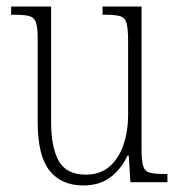

<svg xmlns="http://www.w3.org/2000/svg" viewBox="-20 -556 550 586"><path d="M234 10Q167 10 131 -35.5Q95 -81 95 -184V-439Q95 -473 89.5 -488Q84 -503 69 -507Q54 -511 23 -511H14V-536H136V-184Q136 -106 159.5 -64.5Q183 -23 242 -23Q286 -23 314.5 -48Q343 -73 357 -114.5Q371 -156 371 -205V-429Q371 -467 366.5 -484.5Q362 -502 347 -506.5Q332 -511 300 -511H293V-536H412V-101Q412 -65 417 -49Q422 -33 437 -29Q452 -25 481 -25H491V0H378L373 -81H369Q350 -40 317 -15Q284 10 234 10Z"/></svg>

Font: Noto Serif Condensed ExtraLight
Style: Regular
Weight: 200
Width: 3
Designer: Monotype Design Team
Foundry: Monotype Imaging Inc.
Version: Version 2.013; ttfautohint (v1.8.4.7-5d5b)